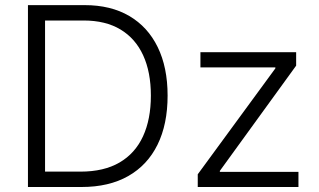

<svg xmlns="http://www.w3.org/2000/svg" viewBox="-20 -748 1276 768"><path d="M306.2 0H129.4V-61.5H302.2Q395.5 -61.5 458 -97.9Q520.5 -134.3 552 -202.6Q583.5 -271 583.5 -365.7Q583.5 -459.5 552.7 -526.6Q522 -593.8 462.2 -629.9Q402.3 -666 314.5 -666H127V-727.5H318.8Q422.9 -727.5 497.1 -684.1Q571.3 -640.6 610.8 -559.6Q650.4 -478.5 650.4 -365.7Q650.4 -251 610.1 -169.2Q569.8 -87.4 492.9 -43.7Q416 0 306.2 0ZM160.2 -727.5V0H91.8V-727.5ZM771 0V-50.8L1081.5 -474.6V-478.5H781.7V-539.1H1164.6V-485.4L859.4 -64.5V-60.5H1173.8V0Z"/></svg>

Font: Inter 18pt Light
Style: Regular
Weight: 300
Designer: Rasmus Andersson
Foundry: rsms
Version: Version 4.001;git-66647c0bb